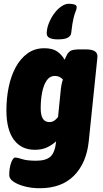

<svg xmlns="http://www.w3.org/2000/svg" viewBox="-20 -787 549 1019"><path d="M191 212Q149 212 112 202.5Q75 193 52 177.5Q29 162 29 143Q29 105 39 77Q49 49 61 49Q72 49 97.5 57.5Q123 66 172 66Q224 66 248 44Q272 22 278 -37Q256 -17 229 -4.5Q202 8 165 8Q93 8 53.5 -45.5Q14 -99 14 -202Q14 -265 26 -324Q38 -383 63 -429.5Q88 -476 126 -503.5Q164 -531 215 -531Q258 -531 282.5 -514.5Q307 -498 323 -470Q325 -475 328 -481Q331 -487 335 -496Q345 -514 359.5 -519.5Q374 -525 408 -525H433Q469 -525 484 -514.5Q499 -504 497 -483L451 -37Q439 78 373 145Q307 212 191 212ZM243 -139Q255 -139 265.5 -145Q276 -151 288 -166L302 -305Q303 -319 306 -335Q309 -351 314 -365Q296 -384 272 -384Q244 -384 227.5 -359.5Q211 -335 203.5 -296Q196 -257 196 -212Q196 -177 207 -158Q218 -139 243 -139ZM288 -578Q228 -578 228 -609Q228 -635 239 -663Q250 -691 267 -714.5Q284 -738 305 -752.5Q326 -767 345 -767Q361 -767 374 -763.5Q387 -760 387 -749Q387 -739 382 -728Q377 -717 370.5 -691.5Q364 -666 358 -613Q357 -597 340.5 -587.5Q324 -578 288 -578Z"/></svg>

Font: Asap Semi Condensed Semi Condensed Black
Style: Italic
Weight: 900
Width: 4
Italic angle: -6°
Designer: Pablo Cosgaya
Foundry: Omnibus-Type
Version: Version 3.001; ttfautohint (v1.8.4.7-5d5b)